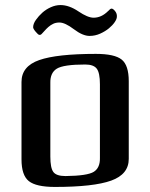

<svg xmlns="http://www.w3.org/2000/svg" viewBox="-20 -727 594 759"><path d="M489 -406V-99Q489 -38 419.5 -13Q350 12 197 12Q123 12 94 -11Q65 -34 65 -97V-403Q65 -465 135 -489.5Q205 -514 359 -514Q433 -514 461 -491.5Q489 -469 489 -406ZM375 -103V-394Q375 -439 362.5 -455.5Q350 -472 317 -472Q231 -472 204.5 -455.5Q178 -439 179 -399V-108Q179 -63 191 -47Q203 -31 239 -31Q326 -32 351 -48Q376 -64 375 -103ZM144 -592Q141 -589 137 -589Q133 -589 129.5 -592.5Q126 -596 121.5 -601Q117 -606 114 -611Q111 -616 111 -619Q111 -633 122 -648.5Q133 -664 147.5 -677Q162 -690 181 -698.5Q200 -707 219 -707Q253 -707 290 -682Q327 -657 350 -657Q381 -657 407 -683Q416 -693 421 -693Q427 -693 435 -683Q443 -673 442 -661Q442 -652 433.5 -639.5Q425 -627 410.5 -615Q396 -603 376 -594Q356 -585 334 -585Q307 -585 272 -611.5Q237 -638 215 -638Q201 -638 190.5 -633Q180 -628 171.5 -620.5Q163 -613 156.5 -605.5Q150 -598 144 -592Z"/></svg>

Font: Federant
Style: Medium
Weight: 500
Designer: Cyreal (www.cyreal.org)
Foundry: Cyreal (www.cyreal.org)
Version: Version 1.010